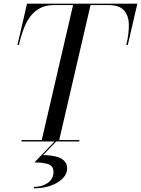

<svg xmlns="http://www.w3.org/2000/svg" viewBox="-20 -770 768 1045"><path d="M205.5 0 379.5 -750H474.5L300.5 0ZM97 0V-7.5H412V0ZM75 -525 127 -750H727.5L675.5 -525H667.5Q682.5 -588.5 681.2 -637.5Q680 -686.5 654 -714.5Q628 -742.5 569.5 -742.5H274.5Q230.5 -742.5 199 -726.2Q167.5 -710 145.5 -681Q123.5 -652 108.5 -612.2Q93.5 -572.5 82.5 -525ZM164.5 255V247.5Q207.5 247.5 239.2 226Q271 204.5 271 165.5Q271 133.5 243.5 123.8Q216 114 167.5 114L282.5 -6H291.5L214.5 74Q254.5 74.5 283.8 81.8Q313 89 329.2 105Q345.5 121 345.5 146.5Q345.5 176 322 200.5Q298.5 225 257.5 240Q216.5 255 164.5 255Z"/></svg>

Font: Bodoni Moda 28pt
Style: Italic
Weight: 400
Italic angle: -13°
Designer: Owen Earl
Foundry: indestructible type
Version: Version 2.004